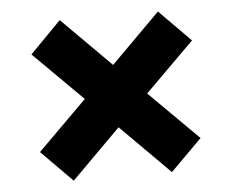

<svg xmlns="http://www.w3.org/2000/svg" viewBox="-43 -595 748 620"><g transform="rotate(-5 331.0 -284.5)"><path d="M71.3 -126 230.5 -284.2 71.3 -442.4 171.9 -544.9 331.1 -385.7 490.2 -544.9 591.8 -442.4 432.6 -284.2 591.8 -126 490.2 -24.4 331.1 -183.6 171.9 -24.4Z"/></g></svg>

Font: Pretendard JP ExtraBold
Style: Regular
Weight: 800
Designer: Base glyphs from Inter by Rasmus Andersson; Hangeul glyphs from Noto Sans CJK(Source Han Sans) by Jang Soo-young and Kan
Foundry: Kil Hyung-jin
Version: Version 1.309